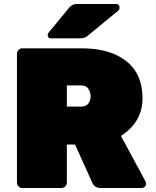

<svg xmlns="http://www.w3.org/2000/svg" viewBox="-20 -942 782 962"><path d="M709 -33Q712 -27 712 -20Q712 -13 705.5 -6.5Q699 0 690 0H485Q454 0 442 -27L356 -218H315V-27Q315 -16 307 -8Q299 0 288 0H92Q81 0 73 -8Q65 -16 65 -27V-673Q65 -684 73 -692Q81 -700 92 -700H388Q532 -700 613 -635.5Q694 -571 694 -450.5Q694 -330 586 -261ZM315 -514V-408H388Q410 -408 422 -422.5Q434 -437 434 -459Q434 -481 422.5 -497.5Q411 -514 388 -514ZM363 -922H560Q579 -922 579 -902Q579 -895 574 -890L416 -760Q405 -750 375 -750H235Q219 -750 219 -766Q219 -774 224 -779L326 -903Q343 -922 363 -922Z"/></svg>

Font: Rubik One
Style: Regular
Weight: 400
Designer: Hubert and Fischer with Elvire Volk Leonovitch
Foundry: Hubert and Fischer with Elvire Volk Leonovitch
Version: Version 1.001